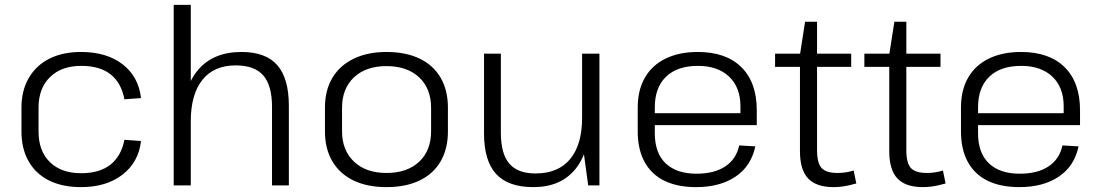

<svg xmlns="http://www.w3.org/2000/svg" viewBox="-20 -760 4516 787"><path d="M312 7Q236 7 181.5 -20Q127 -47 97.5 -98.5Q68 -150 68 -221V-319Q68 -389 98 -440.5Q128 -492 182.5 -519.5Q237 -547 312 -547Q417 -547 482.5 -496.5Q548 -446 558 -358L490 -353Q477 -421 433 -455.5Q389 -490 313 -490Q232 -490 185 -444Q138 -398 138 -319V-221Q138 -141 184.5 -95.5Q231 -50 313 -50Q388 -50 432.5 -85Q477 -120 490 -187L558 -182Q548 -95 482 -44Q416 7 312 7Z M1095 -322Q1095 -410 1059 -451Q1023 -492 946 -492Q857 -492 809.5 -432.5Q762 -373 762 -263L728 -199L729 -260Q729 -399 791.5 -473Q854 -547 970 -547Q1069 -547 1116.5 -493Q1164 -439 1164 -326V0H1095ZM692 -740H762V-357V0H692Z M1564 7Q1486 7 1429.5 -20Q1373 -47 1342.5 -98.5Q1312 -150 1312 -221V-319Q1312 -390 1342.5 -441Q1373 -492 1430 -519.5Q1487 -547 1564 -547Q1643 -547 1699.5 -520Q1756 -493 1786 -441.5Q1816 -390 1816 -319V-221Q1816 -150 1786 -98.5Q1756 -47 1699.5 -20Q1643 7 1564 7ZM1564 -51Q1649 -51 1698 -97Q1747 -143 1747 -222V-318Q1747 -397 1698 -443Q1649 -489 1564 -489Q1480 -489 1431 -443Q1382 -397 1382 -318V-222Q1382 -144 1431 -97.5Q1480 -51 1564 -51Z M2033 -216Q2033 -130 2067.5 -89.5Q2102 -49 2175 -49Q2268 -49 2317 -108Q2366 -167 2366 -277L2399 -341V-280Q2399 -142 2339 -67.5Q2279 7 2166 7Q2063 7 2013.5 -47Q1964 -101 1964 -213V-540H2033ZM2437 0H2391L2366 -183V-540H2437Z M2833 7Q2757 7 2703.5 -19Q2650 -45 2622 -96.5Q2594 -148 2594 -221V-319Q2594 -391 2623.5 -442Q2653 -493 2708.5 -520Q2764 -547 2840 -547Q2956 -547 3019 -484.5Q3082 -422 3082 -308V-247H2650V-296H3027L3015 -276V-324Q3015 -402 2968.5 -446Q2922 -490 2841 -490Q2756 -490 2710 -445.5Q2664 -401 2664 -320V-214Q2664 -133 2708.5 -90.5Q2753 -48 2835 -48Q2908 -48 2953 -78Q2998 -108 3010 -164L3076 -160Q3059 -79 2995 -36Q2931 7 2833 7Z M3397 7Q3326 7 3292.5 -28.5Q3259 -64 3259 -140V-536L3280 -671H3329V-145Q3329 -92 3347.5 -71.5Q3366 -51 3414 -51Q3430 -51 3446.5 -53.5Q3463 -56 3479 -61L3490 -8Q3476 -4 3460.5 -0.5Q3445 3 3429 5Q3413 7 3397 7ZM3157 -540H3469V-486H3157Z M3763 7Q3692 7 3658.5 -28.5Q3625 -64 3625 -140V-536L3646 -671H3695V-145Q3695 -92 3713.5 -71.5Q3732 -51 3780 -51Q3796 -51 3812.5 -53.5Q3829 -56 3845 -61L3856 -8Q3842 -4 3826.5 -0.5Q3811 3 3795 5Q3779 7 3763 7ZM3523 -540H3835V-486H3523Z M4158 7Q4082 7 4028.5 -19Q3975 -45 3947 -96.5Q3919 -148 3919 -221V-319Q3919 -391 3948.5 -442Q3978 -493 4033.5 -520Q4089 -547 4165 -547Q4281 -547 4344 -484.5Q4407 -422 4407 -308V-247H3975V-296H4352L4340 -276V-324Q4340 -402 4293.5 -446Q4247 -490 4166 -490Q4081 -490 4035 -445.5Q3989 -401 3989 -320V-214Q3989 -133 4033.5 -90.5Q4078 -48 4160 -48Q4233 -48 4278 -78Q4323 -108 4335 -164L4401 -160Q4384 -79 4320 -36Q4256 7 4158 7Z"/></svg>

Font: Pathway Extreme 28pt Light
Style: Regular
Weight: 300
Designer: Eduardo Rodriguez Tunni
Foundry: Eduardo Rodriguez Tunni
Version: Version 1.001;gftools[0.9.26]